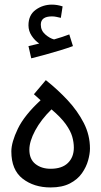

<svg xmlns="http://www.w3.org/2000/svg" viewBox="-20 -823 445 843"><path d="M202.1 0Q128.9 0 79.3 -38.6Q29.8 -77.1 29.8 -158.2Q29.8 -198.2 58.3 -257.6Q86.9 -316.9 158.2 -382.8L128.9 -409.2L181.2 -471.2Q232.9 -430.2 276.9 -383.1Q320.8 -335.9 347.9 -283Q375 -230 375 -170.9Q375 -147.9 366.9 -118.9Q358.9 -89.8 339.8 -62.5Q320.8 -35.2 286.9 -17.6Q252.9 0 202.1 0ZM202.1 -82Q252 -82 278.1 -107.4Q304.2 -132.8 304.2 -174.8Q304.2 -198.2 297.1 -223.1Q290 -248 269 -277.6Q248 -307.1 206.1 -342.8Q160.2 -297.9 134.5 -250Q108.9 -202.1 108.9 -166Q108.9 -124 135.5 -103Q162.1 -82 202.1 -82ZM117.2 -566.9 105 -620.6Q120.1 -623.5 131.1 -626.7Q142.1 -629.9 152.3 -631.8Q133.3 -644.5 119.1 -665.8Q105 -687 105 -711.9Q105 -756.8 136.5 -779.8Q168 -802.7 208 -802.7Q231 -802.7 254.9 -794.9L247.1 -744.6Q237.3 -746.6 228.3 -748.8Q219.2 -751 208 -751Q159.2 -751 159.2 -714.8Q159.2 -689 178.7 -671.9Q198.2 -654.8 217.3 -649.9Q254.9 -660.6 284.2 -671.9L300.3 -620.6Q276.4 -611.8 243.7 -601.8Q210.9 -591.8 178 -582.8Q145 -573.7 117.2 -566.9Z"/></svg>

Font: Kurinto Seri
Style: Regular
Weight: 400
Designer: Kurinto was developed by Clint Goss from a range of fonts that are compatible with the SIL Open Font License Version 1.1
Foundry: Clinton F. Goss
Version: Version 2.196; July 25, 2020